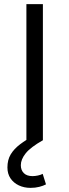

<svg xmlns="http://www.w3.org/2000/svg" viewBox="-20 -680 336 931"><path d="M188 -660V0H108V-660ZM128 231Q97 231 71.5 219Q46 207 31 185Q16 163 16 132Q16 95 32 68.5Q48 42 77 20Q106 -2 145 -23L188 0Q128 34 104.5 63.5Q81 93 81 121Q81 145 95.5 159.5Q110 174 138 174Q150 174 164 171Q178 168 187 163L203 214Q190 221 170.5 226Q151 231 128 231Z"/></svg>

Font: Work Sans
Style: Regular
Weight: 400
Designer: Wei Huang
Foundry: Wei Huang
Version: Version 2.006; ttfautohint (v1.8.1.43-b0c9)